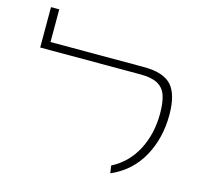

<svg xmlns="http://www.w3.org/2000/svg" viewBox="-107 -856 1055 988"><g transform="rotate(15 420.5 -361.5)"><path d="M556 -28Q641 -72 685.5 -157.5Q730 -243 730 -351Q730 -412 717 -448.5Q704 -485 671.5 -502.5Q639 -520 581 -520H46V-735H90V-561H587Q693 -561 735.5 -513Q778 -465 778 -357Q778 -232 723.5 -133.5Q669 -35 562 12Z"/></g></svg>

Font: FiraGO ExtraLight
Style: Regular
Weight: 200
Designer: bBox Type
Foundry: bBox Type GmbH
Version: Version 1.001